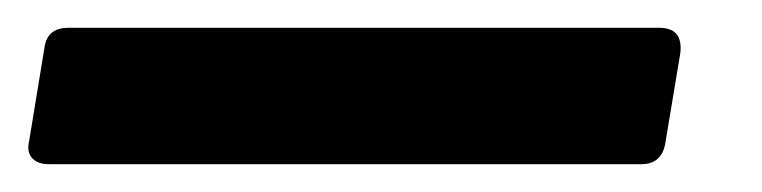

<svg xmlns="http://www.w3.org/2000/svg" viewBox="-98 -20 548 138"><path d="M-63 98Q-71 98 -75 93.5Q-79 89 -77 81L-66 14Q-64 0 -49 0H376Q393 0 391 18L380 84Q377 98 363 98Z"/></svg>

Font: Open Sauce Two
Style: Bold Italic
Weight: 700
Italic angle: -10°
Designer: Alfredo Marco Pradil
Foundry: Creative Sauce Fz LLC
Version: Version 1.477